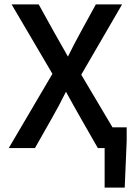

<svg xmlns="http://www.w3.org/2000/svg" viewBox="-20 -678 620 879"><path d="M282 -258Q250 -193 214.5 -131.5Q179 -70 144 -7L140 0H20L220 -340L33 -658H157L161 -651Q193 -592 225.5 -534.5Q258 -477 291 -419Q320 -478 351.5 -535Q383 -592 415 -651L419 -658H539L352 -336L495 -95H560V-82Q560 -69 560 -57Q560 -45 560 -33L551 181H459V0H428L424 -7Q388 -70 352.5 -132Q317 -194 282 -258Z"/></svg>

Font: Codetta
Style: Bold
Weight: 700
Designer: Ulrich Proeller
Foundry: PROSA GmbH
Version: Version 2.00;September 29, 2018;FontCreator 11.5.0.2427 64-b